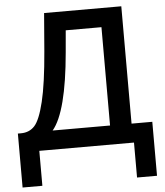

<svg xmlns="http://www.w3.org/2000/svg" viewBox="-59 -762 854 996"><g transform="rotate(-5 368.0 -264.0)"><path d="M18 182V-99H34Q78 -99 105.5 -129Q133 -159 155.5 -251.5Q178 -344 192 -513L208 -710H610V-99H718V182H614V0H121V182ZM199 -99H498V-611H312L302 -497Q275 -189 199 -99Z"/></g></svg>

Font: Raleway
Style: Regular
Weight: 600
Designer: Matt McInerney, Pablo Impallari, Rodrigo Fuenzalida
Foundry: Matt McInerney, Pablo Impallari, Rodrigo Fuenzalida
Version: Version 1.000;PS 001.001;hotconv 1.0.56; ttfautohint (v1.5)